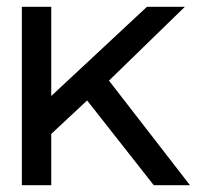

<svg xmlns="http://www.w3.org/2000/svg" viewBox="-20 -529 576 562"><path d="M235 -235 130 -137V13H44V-509H130V-248L410 -509H521L299 -293L536 13H430Z"/></svg>

Font: AtCorfu Sans
Style: AtCorfu Sans Regular
Weight: 400
Designer: Kostas Teopoulos
Foundry: Kostas Teopoulos
Version: Version 1.00 July 8, 2025, initial release